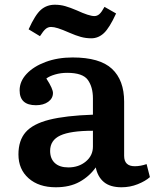

<svg xmlns="http://www.w3.org/2000/svg" viewBox="-20 -778 660 812"><path d="M216 14Q144 14 101 -24Q58 -62 58 -125Q58 -184 88.5 -219Q119 -254 188 -271.5Q257 -289 373 -293V-362Q373 -410 351.5 -440Q330 -470 264 -470Q237 -470 213 -463Q189 -456 176 -446Q191 -423 197.5 -408Q204 -393 204 -385Q204 -362 184 -347.5Q164 -333 132 -333Q63 -333 63 -396Q63 -434 92.5 -465.5Q122 -497 173 -516Q224 -535 287 -535Q402 -535 453.5 -487Q505 -439 505 -348V-119Q505 -75 550 -75Q574 -75 600 -84L614 -29Q595 -12 562.5 1Q530 14 494 14Q446 14 419.5 -8Q393 -30 385 -70Q358 -32 316.5 -9Q275 14 216 14ZM269 -70Q313 -70 343 -95Q373 -120 373 -158V-225Q278 -225 235 -205Q192 -185 192 -140Q192 -107 212 -88.5Q232 -70 269 -70ZM366 -616Q343 -616 321.5 -622Q300 -628 275 -639Q243 -653 225.5 -658.5Q208 -664 196 -664Q183 -664 173 -655.5Q163 -647 149 -625L101 -654Q129 -716 153.5 -737Q178 -758 212 -758Q235 -758 256 -752Q277 -746 305 -734Q357 -710 379 -710Q391 -710 400.5 -718.5Q410 -727 422 -749L471 -721Q443 -660 419.5 -638Q396 -616 366 -616Z"/></svg>

Font: Literata 7pt SemiBold
Style: Regular
Weight: 600
Designer: Latin by Veronika Burian and Jose Scaglione. Greek by Irene Vlachou. Cyrillic by Vera Evstafieva.
Foundry: TypeTogether
Version: Version 3.002